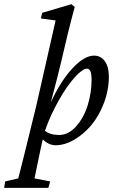

<svg xmlns="http://www.w3.org/2000/svg" viewBox="-111 -698 577 933"><path d="M-90.8 214.8 -85.9 183.6 -22.5 168.9Q-19.5 157.7 -15.1 140.9Q-10.7 124 -4.6 99.4Q1.5 74.7 5.9 57.6L64.5 -180.7L159.2 -598.6L87.9 -608.4L93.8 -635.7L236.3 -677.7L252 -664.1Q232.4 -591.3 218.8 -535.2L185.5 -394.5Q171.9 -335.4 135.7 -200.2Q183.1 -303.2 240.7 -365.5Q298.3 -427.7 345.7 -427.7Q379.4 -427.7 398.7 -400.1Q418 -372.6 418 -327.1Q418 -261.2 394.3 -198.2Q370.6 -135.3 333.5 -90.8Q296.4 -46.4 250 -19.3Q203.6 7.8 159.2 7.8Q126.5 7.8 96.7 -20.5L86.9 23.4Q57.6 163.6 56.6 168.9L132.8 183.6L124 214.8ZM312.5 -364.3Q290 -364.3 252.2 -322.5Q214.4 -280.8 174.1 -209.5Q133.8 -138.2 107.4 -62.5Q132.8 -42 175.8 -42Q221.7 -42 259 -84Q296.4 -126 315.2 -186.8Q334 -247.6 334 -310.5Q334 -364.3 312.5 -364.3Z"/></svg>

Font: Crimson Pro
Style: Italic
Weight: 400
Italic angle: -12°
Designer: Jacques Le Bailly
Foundry: Baron von Fonthausen
Version: Version 1.003